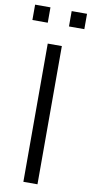

<svg xmlns="http://www.w3.org/2000/svg" viewBox="-118 -946 470 985"><g transform="rotate(10 117.0 -453.0)"><path d="M252 -825.5V-905.5H172V-825.5ZM61.5 -825.5V-905.5H-18.5V-825.5ZM153.5 0V-720H80V0Z"/></g></svg>

Font: Vela Sans
Style: Regular
Weight: 400
Designer: Principal design: Mikhail Sharanda - project Manrope.
Design modification: Ravid Balaliev
Foundry: Mikhail Sharanda
Version: Version 1.001